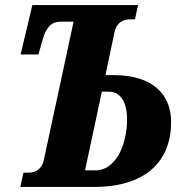

<svg xmlns="http://www.w3.org/2000/svg" viewBox="-20 -734 715 754"><path d="M60 0H350C557 0 652 -105 652 -255C652 -363 580 -439 427 -439H394L430 -609C437 -642 461 -658 489 -658H510L522 -714H107L61 -520H131L147 -577C162 -630 184 -649 218 -649H269L152 -105C145 -72 121 -56 93 -56H72ZM314 -65 380 -374H407C453 -374 479 -334 479 -265C479 -168 436 -65 355 -65Z"/></svg>

Font: Noto Serif ExtraCondensed Black
Style: Italic
Weight: 900
Width: 2
Italic angle: -12°
Designer: Monotype Design Team
Foundry: Monotype Imaging Inc.
Version: Version 2.014